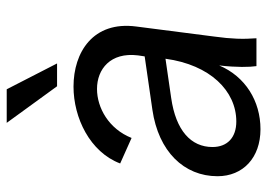

<svg xmlns="http://www.w3.org/2000/svg" viewBox="-132 -652 796 572"><g transform="rotate(-90 266.0 -366.0)"><path d="M167 12C251 12 324 -33 357 -111C351 -58 352 -21 355 0H438C435 -40 436 -74 443 -125L473 -358C490 -487 396 -545 294 -545C201 -545 99 -496 65 -406L141 -372C168 -440 231 -475 287 -475C346 -475 397 -435 387 -353L384 -333L225 -310C101 -292 27 -216 27 -116C27 -40 82 12 167 12ZM295 -594H363L286 -744H186ZM114 -131C114 -195 163 -240 260 -254L377 -271C359 -138 281 -60 190 -60C142 -60 114 -87 114 -131Z"/></g></svg>

Font: Ronzino Oblique
Style: Italic
Weight: 400
Italic angle: -8°
Designer: Nunzio Mazzaferro
Foundry: Collletttivo
Version: Version 1.000;Glyphs 3.3 (3337)